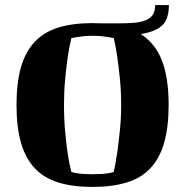

<svg xmlns="http://www.w3.org/2000/svg" viewBox="-20 -721 730 756"><path d="M45 -308Q45 -395 62.5 -456Q80 -517 116.5 -556Q153 -595 209.5 -612.5Q266 -630 344 -630Q354 -630 363 -629.5Q372 -629 381 -629H441Q477 -629 505 -631Q533 -633 552 -640.5Q571 -648 581 -662Q591 -676 591 -701H645Q645 -644 617 -619.5Q589 -595 534 -587Q591 -551 617.5 -483Q644 -415 644 -308Q644 -221 626.5 -159.5Q609 -98 572.5 -59Q536 -20 479 -2.5Q422 15 344 15Q266 15 209.5 -2.5Q153 -20 116.5 -59Q80 -98 62.5 -159.5Q45 -221 45 -308ZM232 -308Q232 -251 236.5 -203Q241 -155 246 -120Q252 -79 261 -44Q271 -41 283 -39Q294 -37 309 -36Q324 -35 344 -35Q364 -35 380 -36Q396 -37 407 -39Q419 -41 428 -44Q436 -81 442 -123Q447 -159 452 -206.5Q457 -254 457 -308Q457 -364 452 -412Q447 -460 442 -495Q436 -536 428 -571Q418 -573 406 -575Q395 -577 379.5 -578.5Q364 -580 344 -580Q324 -580 309 -578.5Q294 -577 283 -575Q271 -573 261 -571Q252 -534 246 -492Q241 -456 236.5 -408.5Q232 -361 232 -308Z"/></svg>

Font: Bigshot One
Style: Regular
Weight: 400
Designer: Gesine Todt
Foundry: Gesine Todt
Version: Version 1.001